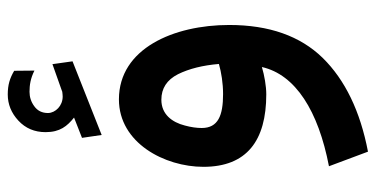

<svg xmlns="http://www.w3.org/2000/svg" viewBox="-257 -448 969 495"><g transform="rotate(-90 227.5 -200.5)"><path d="M119.6 -473.6 127 -422.9 316.9 -498 309.6 -549.8 242.2 -525.9C240.7 -525.4 239.3 -524.4 237.8 -524.4C233.4 -523.9 229.5 -523.4 226.1 -523.4C202.1 -523.4 184.1 -542 183.6 -561C183.6 -576.7 189.5 -588.4 201.2 -596.7C212.4 -605 225.1 -608.9 238.3 -608.9C255.4 -608.9 272.9 -606.4 293 -596.2L292.5 -648.4C273.4 -659.7 256.3 -665 231.4 -665C206.1 -665 183.6 -655.8 164.1 -637.7C144 -619.1 134.3 -595.7 134.3 -567.4C134.3 -530.3 149.9 -511.7 171.9 -494.1ZM410.6 -94.2C410.6 -236.8 350.1 -378.4 218.8 -378.4C106.4 -378.4 44.9 -260.3 44.9 -160.6C44.9 -48.8 112.3 1.5 231.9 1.5C252.9 1.5 280.8 -3.4 302.2 -9.8C282.7 76.7 189 135.7 46.4 163.1L84 263.7C188.5 243.7 269 204.6 325.7 147C382.3 88.9 410.6 8.8 410.6 -94.2ZM232.4 -109.9C177.2 -109.9 145 -122.6 145 -165C145 -177.7 147 -192.4 151.4 -208.5C159.7 -241.2 180.2 -269 217.8 -269C247.1 -269 269 -254.9 283.7 -226.1C297.9 -197.3 306.6 -162.1 310.1 -120.6C288.1 -114.3 260.3 -109.9 232.4 -109.9Z"/></g></svg>

Font: Vazirmatn Medium
Style: Regular
Weight: 500
Designer: Saber Rastikerdar
Foundry: Saber Rastikerdar
Version: Version 33.003